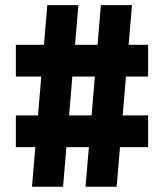

<svg xmlns="http://www.w3.org/2000/svg" viewBox="-20 -713 626 733"><path d="M306.6 0 365.2 -693.4H483.9L425.3 0ZM40.5 -151.4V-272.5H545.4V-151.4ZM102.1 0 160.6 -693.4H279.3L220.7 0ZM40.5 -420.9V-542H545.4V-420.9Z"/></svg>

Font: Cascadia Mono
Style: Regular
Weight: 400
Monospace: yes
Designer: Aaron Bell
Foundry: Saja Typeworks
Version: Version 2102.003